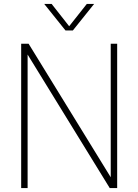

<svg xmlns="http://www.w3.org/2000/svg" viewBox="-20 -964 709 984"><path d="M88.5 0V-740H126.5L547.5 -55.5V-740H580.5V0H542.5L121.5 -684.5V0ZM315.5 -808 206.5 -944H244.5L334.5 -829.5L425 -944H462.5L353.5 -808Z"/></svg>

Font: Encode Sans Semi Condensed Thin
Style: Regular
Weight: 100
Width: 4
Designer: Multiple Designers
Foundry: Impallari Type
Version: Version 3.000; ttfautohint (v1.8.3) -l 8 -r 50 -G 200 -x 14 